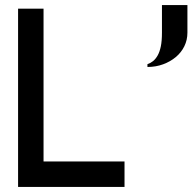

<svg xmlns="http://www.w3.org/2000/svg" viewBox="-20 -735 756 754"><path d="M716 -607Q716 -578 704 -553.5Q692 -529 670.5 -511Q649 -493 620.5 -482.5Q592 -472 559 -472V-483Q571 -487 581 -495Q591 -503 599 -517Q607 -531 611.5 -552.5Q616 -574 616 -607V-715H716ZM469 -1H51V-701H151V-101H469Z"/></svg>

Font: Railway
Style: Regular
Weight: 400
Version: 1.000